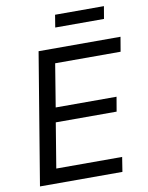

<svg xmlns="http://www.w3.org/2000/svg" viewBox="-97 -977 807 1047"><g transform="rotate(-10 306.0 -454.0)"><path d="M38.1 0 158.7 -727.5H612.3L598.6 -647H236.3L197.3 -409.2H534.2L520.5 -329.1H183.6L142.6 -80.6H507.3L494.6 0ZM552.2 -907.7 540.5 -838.9H270.5L281.7 -907.7Z"/></g></svg>

Font: Inter 20pt
Style: Italic
Weight: 400
Italic angle: -9.3988°
Version: Version 4.001;git-66647c0bb